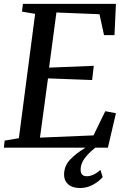

<svg xmlns="http://www.w3.org/2000/svg" viewBox="-25 -763 657 992"><path d="M458 -63.5 519 -188.5 574 -178 532.5 0H467.5Q431.5 28.5 411.5 56.2Q391.5 84 391.5 113Q391.5 147.5 423 147.5Q457.5 147.5 494 115L505.5 152Q484.5 176 454 192.2Q423.5 208.5 388 208.5Q349 208.5 327.5 189.5Q306 170.5 306 140Q306 95.5 335.8 63.2Q365.5 31 416.5 0H-5L-1 -36.5L72.5 -49L156.5 -691.5L88.5 -703L93.5 -743H574L566.5 -581.5H512.5L489 -689.5L266.5 -698.5L228.5 -413.5L459.5 -423L451 -349.5L223 -358L181.5 -52Z"/></svg>

Font: Merriweather Text
Style: Italic
Weight: 400
Italic angle: -7.8°
Designer: Eben Sorkin
Foundry: Eben Sorkin
Version: Version 2.100